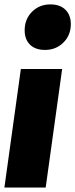

<svg xmlns="http://www.w3.org/2000/svg" viewBox="-32 -845 339 865"><path d="M170.9 -620.1Q127 -620.1 103 -644Q79.1 -668 79.1 -708Q79.1 -758.8 112.3 -792Q145.5 -825.2 194.8 -825.2Q238.8 -825.2 262.9 -801Q287.1 -776.9 287.1 -736.8Q287.1 -686.5 253.7 -653.3Q220.2 -620.1 170.9 -620.1ZM248 -534.2 173.8 0H-12.2L62 -534.2Z"/></svg>

Font: Fira Sans Compressed Heavy
Style: Italic
Weight: 900
Width: 3
Italic angle: -8°
Designer: Carrois Corporate & Edenspiekermann AG
Foundry: Carrois Corporate GbR & Edenspiekermann AG
Version: Version 4.203;PS 004.203;hotconv 1.0.88;makeotf.lib2.5.64775